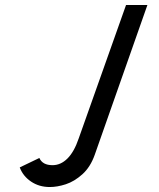

<svg xmlns="http://www.w3.org/2000/svg" viewBox="-20 -729 640 773"><path d="M191.5 -64Q224.5 -64 251.5 -90.8Q278.5 -117.5 297 -172L487.5 -709H573.5L361.5 -106Q344 -56.5 311.8 -27.5Q279.5 1.5 245 12.8Q210.5 24 180.5 24Q137.5 24 105 2Q72.5 -20 59.5 -55L138.5 -93Q151 -64 191.5 -64Z"/></svg>

Font: JuliaMono Italic
Style: Regular
Weight: 400
Italic angle: -9°
Monospace: yes
Designer: cormullion
Foundry: corm
Version: Version 0.049; ttfautohint (v1.8.4)